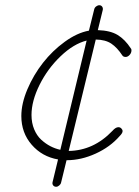

<svg xmlns="http://www.w3.org/2000/svg" viewBox="-20 -713 534 738"><path d="M482.9 -526.9Q486.3 -523.4 484.9 -515.1Q483.4 -506.8 476.8 -500.5Q470.2 -494.1 462.9 -494.1Q454.1 -494.1 450.2 -500Q430.7 -529.8 408 -545.2Q385.3 -560.5 348.1 -561L244.1 -132.8Q339.8 -134.3 412.1 -210Q424.3 -224.1 435.1 -224.1Q441.9 -224.1 446.5 -219.2Q451.2 -214.4 451.2 -209Q451.2 -201.2 439.9 -189.9Q403.3 -147.9 347.7 -122.6Q292 -97.2 236.8 -97.2H235.8L214.8 -11.2Q213.4 -4.9 207.5 0Q201.7 4.9 195.8 4.9Q188.5 4.9 184.3 -0.5Q180.2 -5.9 182.1 -13.2L203.1 -100.1Q141.6 -110.8 101.8 -156.7Q62 -202.6 62 -267.1Q62 -314.9 85.4 -370.1Q108.9 -425.3 145.3 -471.7Q181.6 -518.1 229 -552.5Q276.4 -586.9 321.8 -595.2L341.8 -675.8Q343.3 -683.6 349.4 -688.2Q355.5 -692.9 361.8 -692.9Q368.7 -692.9 372.6 -687.5Q376.5 -682.1 375 -674.8L356 -597.2Q403.8 -595.7 432.1 -578.6Q460.4 -561.5 482.9 -526.9ZM101.1 -271Q101.1 -240.7 111.3 -216.1Q121.6 -191.4 138.4 -176Q155.3 -160.6 173.6 -151.1Q191.9 -141.6 211.9 -137.2L313 -557.1Q262.7 -544.4 212.9 -496.8Q163.1 -449.2 132.1 -387Q101.1 -324.7 101.1 -271Z"/></svg>

Font: Comic Neue Light
Style: Italic
Weight: 300
Italic angle: -12°
Designer: Craig Rozynski
Foundry: Craig Rozynski
Version: Version 2.003;hotconv 1.0.109;makeotfexe 2.5.65596